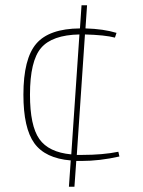

<svg xmlns="http://www.w3.org/2000/svg" viewBox="-20 -710 544 730"><path d="M430 -133 434 -115Q359 -98 289 -98H270L263 0H242L249 -100Q152 -108 110.5 -165.5Q69 -223 69 -350Q69 -487 118 -544Q167 -601 284 -602L290 -690H311L305 -602Q374 -600 423 -585L417 -567Q379 -577 303 -579L272 -121H292Q371 -121 430 -133ZM251 -123 282 -579Q178 -577 136 -527.5Q94 -478 94 -350Q94 -232 129.5 -181.5Q165 -131 251 -123Z"/></svg>

Font: Exo 2.0 Thin
Style: Regular
Weight: 250
Designer: Natanael Gama
Version: Version 1.001;PS 001.001;hotconv 1.0.70;makeotf.lib2.5.58329